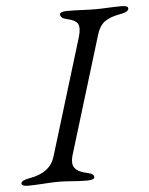

<svg xmlns="http://www.w3.org/2000/svg" viewBox="-49 -694 573 740"><g transform="rotate(-5 237.0 -324.0)"><path d="M275 -550Q285 -585 276 -600Q267 -615 234 -622Q210 -627 210 -642Q210 -653 240 -653Q266 -653 296.5 -651.5Q327 -650 348 -650Q367 -650 395.5 -651.5Q424 -653 450 -653Q474 -653 474 -642Q474 -628 437 -622Q399 -615 379 -599.5Q359 -584 349 -550L211 -98Q201 -64 214 -47.5Q227 -31 262 -24Q287 -19 287 -6Q287 5 257 5Q231 5 200.5 2.5Q170 0 149 0Q126 0 90 2.5Q54 5 29 5Q5 5 5 -6Q5 -18 41 -24Q119 -38 137 -98Z"/></g></svg>

Font: EB Garamond 12
Style: Italic
Weight: 400
Italic angle: -17°
Version: Version 0.016; ttfautohint (v1.8.4)